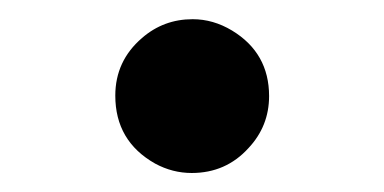

<svg xmlns="http://www.w3.org/2000/svg" viewBox="-20 -480 400 200"><path d="M180.7 -460Q202.1 -460 221.7 -448.2Q260.3 -424.8 260.3 -379.9Q260.3 -348.6 238.8 -325.7Q215.3 -299.8 179.7 -299.8Q159.7 -299.8 141.6 -309.6Q100.1 -333 100.1 -380.4Q100.1 -416.5 127.9 -440.4Q150.4 -460 180.7 -460Z"/></svg>

Font: BIZ UDPMincho
Style: Regular
Weight: 400
Designer: TypeBank Co., Ltd.
Foundry: Morisawa Inc.
Version: Version 1.06